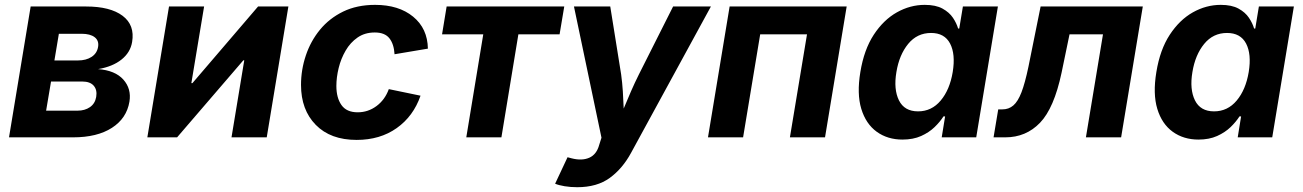

<svg xmlns="http://www.w3.org/2000/svg" viewBox="-20 -573 5436 801"><path d="M17.6 0 107.9 -545.9H339.4Q439.9 -545.9 491.5 -507.1Q543 -468.3 531.2 -397.9Q523.9 -354 486.8 -324.5Q449.7 -294.9 389.2 -284.7Q460.4 -279.3 494.6 -241Q528.8 -202.6 520 -148.9Q508.3 -79.1 446.8 -39.6Q385.3 0 284.7 0ZM172.4 -111.3H303.2Q334 -111.3 355.2 -126Q376.5 -140.6 381.3 -168.5Q386.2 -197.8 371.1 -215.3Q356 -232.9 323.2 -232.9H192.9ZM207 -320.8H305.2Q339.4 -320.8 362.1 -335.7Q384.8 -350.6 389.2 -377.4Q393.6 -403.3 375 -417.7Q356.4 -432.1 320.3 -432.1H225.6Z M1092.8 0H945.8L999 -321.3H995.1L718.8 0H594.7L685.1 -545.9H831.5L778.3 -226.1H782.7L1056.6 -545.9H1183.1Z M1467.8 10.7Q1358.9 10.7 1297.4 -52Q1235.8 -114.7 1235.8 -218.8Q1235.8 -281.7 1255.9 -341.6Q1275.9 -401.4 1314.9 -449Q1354 -496.6 1411.6 -524.7Q1469.2 -552.7 1544.9 -552.7Q1643.6 -552.7 1703.6 -503.4Q1763.7 -454.1 1765.1 -370.1L1626 -346.7Q1623.5 -389.2 1604.5 -413.3Q1585.4 -437.5 1543.5 -437.5Q1502 -437.5 1471.7 -416.5Q1441.4 -395.5 1421.9 -361.8Q1402.3 -328.1 1392.8 -289.1Q1383.3 -250 1383.3 -214.4Q1383.3 -165 1404.5 -134.8Q1425.8 -104.5 1472.2 -104.5Q1515.6 -104.5 1550.8 -130.6Q1585.9 -156.7 1602.1 -201.2L1734.4 -173.8Q1704.6 -87.9 1635 -38.6Q1565.4 10.7 1467.8 10.7Z M1925.3 0 1996.1 -429.7H1824.2L1843.3 -545.9H2334L2314.5 -429.7H2142.6L2071.8 0Z M2295.9 193.4 2347.7 83 2364.3 87.4Q2407.7 98.6 2438.5 85Q2469.2 71.3 2480 30.8L2489.3 1.5L2374.5 -545.9H2525.9L2571.3 -262.7Q2576.2 -227.1 2578.4 -191.7Q2580.6 -156.2 2582 -120.1Q2597.2 -156.7 2612.5 -192.1Q2627.9 -227.5 2645.5 -262.7L2788.1 -545.9H2945.8L2612.8 64.5Q2577.1 130.4 2523.9 169.2Q2470.7 208 2388.2 208Q2360.4 208 2335.4 203.9Q2310.5 199.7 2295.9 193.4Z M3512.2 -545.9 3421.9 0H3275.4L3346.7 -429.7H3151.4L3080.1 0H2933.6L3023.9 -545.9Z M3745.1 9.3Q3682.6 9.3 3637.5 -23.4Q3592.3 -56.2 3573.2 -118.9Q3554.2 -181.6 3569.3 -272.5Q3584.5 -365.7 3625.2 -428Q3666 -490.2 3721.7 -521.5Q3777.3 -552.7 3837.9 -552.7Q3883.8 -552.7 3912.1 -537.1Q3940.4 -521.5 3955.6 -498.8Q3970.7 -476.1 3977.1 -454.1H3981.9L3997.1 -545.9H4143.1L4052.7 0H3908.7L3922.9 -87.4H3916Q3901.9 -64.9 3878.9 -42.7Q3856 -20.5 3822.8 -5.6Q3789.6 9.3 3745.1 9.3ZM3810.1 -108.4Q3866.7 -108.4 3904.5 -153.6Q3942.4 -198.7 3954.6 -272.5Q3966.8 -347.2 3943.6 -391.4Q3920.4 -435.5 3864.3 -435.5Q3806.2 -435.5 3768.8 -389.9Q3731.4 -344.2 3719.7 -272.5Q3707.5 -200.7 3730.2 -154.5Q3752.9 -108.4 3810.1 -108.4Z M4125 0 4144.5 -116.7H4162.1Q4188.5 -116.7 4207.5 -133.1Q4226.6 -149.4 4241.5 -188Q4256.3 -226.6 4270.5 -294.4L4321.3 -545.9H4747.6L4657.2 0H4510.3L4581.5 -429.7H4441.9L4408.7 -269.5Q4377.4 -121.6 4318.8 -60.8Q4260.3 0 4173.8 0Z M4980 9.3Q4917.5 9.3 4872.3 -23.4Q4827.1 -56.2 4808.1 -118.9Q4789.1 -181.6 4804.2 -272.5Q4819.3 -365.7 4860.1 -428Q4900.9 -490.2 4956.5 -521.5Q5012.2 -552.7 5072.8 -552.7Q5118.7 -552.7 5147 -537.1Q5175.3 -521.5 5190.4 -498.8Q5205.6 -476.1 5211.9 -454.1H5216.8L5231.9 -545.9H5377.9L5287.6 0H5143.6L5157.7 -87.4H5150.9Q5136.7 -64.9 5113.8 -42.7Q5090.8 -20.5 5057.6 -5.6Q5024.4 9.3 4980 9.3ZM5044.9 -108.4Q5101.6 -108.4 5139.4 -153.6Q5177.2 -198.7 5189.5 -272.5Q5201.7 -347.2 5178.5 -391.4Q5155.3 -435.5 5099.1 -435.5Q5041 -435.5 5003.7 -389.9Q4966.3 -344.2 4954.6 -272.5Q4942.4 -200.7 4965.1 -154.5Q4987.8 -108.4 5044.9 -108.4Z"/></svg>

Font: Inter
Style: Bold Italic
Weight: 700
Italic angle: -9.39999°
Designer: Rasmus Andersson
Foundry: rsms
Version: Version 4.001;git-9221beed3